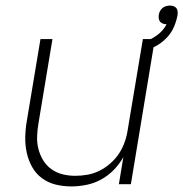

<svg xmlns="http://www.w3.org/2000/svg" viewBox="-20 -660 657 688"><path d="M236 8Q207 8 180 1.5Q153 -5 131 -21Q109 -37 95.5 -61Q82 -85 76 -112Q70 -139 70.5 -168Q71 -197 76 -226L125 -520H168L118 -219Q114 -196 113 -172.5Q112 -149 117.5 -127Q123 -105 134.5 -86Q146 -67 164 -54Q182 -41 204 -35.5Q226 -30 250 -30Q272 -30 294 -34Q316 -38 337 -48.5Q358 -59 376.5 -75.5Q395 -92 407.5 -111.5Q420 -131 427.5 -153Q435 -175 438 -197L492 -520H535L449 0H406L422 -97Q408 -72 387.5 -51Q367 -30 342 -16.5Q317 -3 289.5 2.5Q262 8 236 8ZM508 -482 504 -490 497 -510Q521 -518 543 -534Q565 -550 577 -573Q570 -573 563.5 -575.5Q557 -578 553.5 -582.5Q550 -587 549 -593.5Q548 -600 549 -607Q550 -614 553.5 -620.5Q557 -627 562.5 -631.5Q568 -636 575 -638Q582 -640 589 -640Q595 -640 601.5 -638Q608 -636 612 -631Q616 -626 616.5 -619Q617 -612 616 -605Q612 -584 603.5 -564Q595 -544 580 -527.5Q565 -511 546.5 -499.5Q528 -488 508 -482Z"/></svg>

Font: Iosevka Aile Extralight
Style: Italic
Weight: 200
Italic angle: -9°
Designer: Belleve Invis
Foundry: Belleve Invis
Version: Version 31.1.0; ttfautohint (v1.8.4)